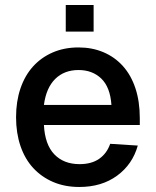

<svg xmlns="http://www.w3.org/2000/svg" viewBox="-20 -733 621 765"><path d="M296 12Q238 12 191.5 -8Q145 -28 112 -64Q79 -100 61.5 -151.5Q44 -203 44 -266Q44 -329 61.5 -380.5Q79 -432 111.5 -468Q144 -504 190 -524Q236 -544 293 -544Q347 -544 392 -525Q437 -506 469.5 -470Q502 -434 519.5 -381.5Q537 -329 537 -262V-235H155Q159 -157 196.5 -118Q234 -79 297 -79Q345 -79 375.5 -100.5Q406 -122 419 -160L529 -153Q508 -78 446.5 -33Q385 12 296 12ZM424 -315Q419 -386 383.5 -420Q348 -454 293 -454Q236 -454 200 -418.5Q164 -383 155 -315ZM242 -607V-713H353V-607Z"/></svg>

Font: Geist Med
Style: Regular
Weight: 400
Designer: Basement.studio, Andrés Briganti, Mateo Zaragoza
Foundry: Basement.studio, Vercel, Andrés Briganti, Guido Ferreyra, Mateo Zaragoza
Version: Version 1.401